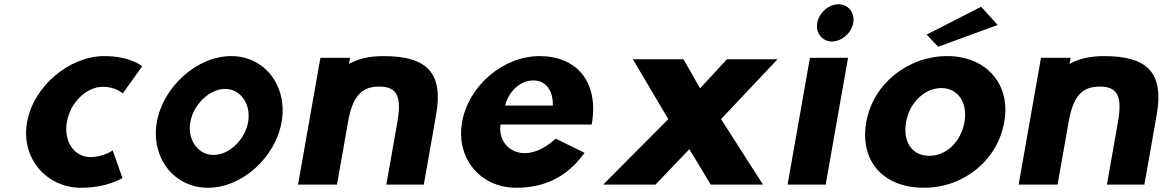

<svg xmlns="http://www.w3.org/2000/svg" viewBox="-20 -872 5496 907"><path d="M558.6 -31 512.4 -161.5C512.4 -161.5 468.7 -130 407.6 -130C330.3 -130 279.7 -203.5 296.2 -296.7C312.4 -388.5 388.8 -462 466.1 -462C527.3 -462 559.8 -430.5 559.8 -430.5L651.7 -559C651.7 -559 596.9 -607 472.6 -607C310.1 -607 138.3 -467.2 107.8 -294.3C77.5 -122.5 201.5 15 362.9 15C487.2 15 558.6 -31 558.6 -31Z M879.1 -295.4C893.7 -378.1 969.2 -451.9 1043.7 -451.9C1118.3 -451.9 1166.7 -378.1 1152.1 -295.4C1137.5 -212.7 1063.3 -140.1 988.8 -140.1C914.2 -140.1 864.5 -212.7 879.1 -295.4ZM720.9 -295.4C691.6 -129.3 800.4 15 962.5 15C1124.5 15 1281 -129.3 1310.3 -295.4C1339.6 -461.5 1234.1 -607 1072.1 -607C910.1 -607 750.2 -461.5 720.9 -295.4Z M1571.9 0 1623.8 -294.2C1645.3 -416 1685.9 -463 1771.3 -463C1856.7 -463 1878.4 -416 1856.9 -294.2L1805.1 0H1982.1L2040.2 -329.9C2075.1 -527.7 1997.8 -607 1791.7 -607C1721.9 -607 1669 -593 1628.5 -570L1633.6 -599H1493.6L1387.9 0Z M2366.4 -373.6C2380.1 -431.5 2430 -492 2500.4 -492C2560.4 -492 2594 -440.2 2591.4 -373.6ZM2605.4 -216.9C2450.4 -77.5 2326.1 -177.5 2344.8 -283.6H2775.2C2811.4 -488.8 2701 -607 2528.9 -607C2357.9 -607 2193.2 -467.3 2162.9 -295.4C2132.8 -124.8 2248.1 15 2419 15C2544.6 15 2656.3 -30.6 2741.3 -150.3Z M3584.4 0 3386.2 -309.3 3653 -592H3414.1L3287.2 -454.7L3208.7 -592H2969.8L3136.9 -309.3L2829.6 0H3076.6L3236.5 -167.3L3337.4 0Z M3840.7 -764C3832.2 -716 3864.2 -676 3910.2 -676C3956.2 -676 4002.2 -716 4010.7 -764C4019.2 -812 3987.2 -852 3941.2 -852C3895.2 -852 3849.2 -812 3840.7 -764ZM3700.5 0H3880.5L3986.1 -599H3806.1Z M4260.3 -295.3C4276.9 -389.6 4349.8 -456 4427.1 -456C4503.3 -456 4552.7 -389.6 4536.1 -295.3C4519.7 -202.4 4450.3 -136 4370.7 -136C4287.6 -136 4243.9 -202.4 4260.3 -295.3ZM4072.3 -295.4C4040.4 -114.4 4149 15 4345.1 15C4532.7 15 4692.2 -114.4 4724.1 -295.4C4756.5 -478.7 4634.9 -607 4454.8 -607C4271.4 -607 4104.6 -478.7 4072.3 -295.4ZM4357.4 -708.6 4411.9 -651.1 4693 -754.1 4614.9 -840Z M4975.9 0 5027.8 -294.2C5049.3 -416 5089.9 -463 5175.3 -463C5260.7 -463 5282.4 -416 5260.9 -294.2L5209.1 0H5386.1L5444.2 -329.9C5479.1 -527.7 5401.8 -607 5195.7 -607C5125.9 -607 5073 -593 5032.5 -570L5037.6 -599H4897.6L4791.9 0Z"/></svg>

Font: Hussar Wysoki
Style: Obl
Weight: 700
Foundry: Cannot Into Space Fonts
Version: Version 0.92